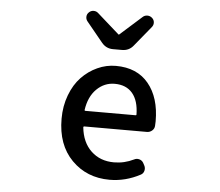

<svg xmlns="http://www.w3.org/2000/svg" viewBox="-57 -896 1113 972"><g transform="rotate(5 500.0 -409.5)"><path d="M534.2 12.7Q418 12.7 341.8 -64.5Q265.6 -141.6 265.6 -274.4Q265.6 -338.9 286.6 -394.5Q307.6 -450.2 342.8 -486.8Q377.9 -523.4 422.9 -543.9Q467.8 -564.5 516.6 -564.5Q624 -564.5 682.6 -493.7Q741.2 -422.9 741.2 -302.7Q741.2 -291 740.2 -279.3Q739.3 -264.6 728 -254.9Q716.8 -245.1 701.2 -245.1H382.8Q378.9 -245.1 378.9 -240.2Q386.7 -164.1 432.6 -120.6Q478.5 -77.1 548.8 -77.1Q601.6 -77.1 649.4 -100.6Q662.1 -107.4 675.8 -103.5Q689.5 -99.6 696.3 -87.9L703.1 -75.2Q710 -62.5 706.5 -48.3Q703.1 -34.2 690.4 -27.3Q615.2 12.7 534.2 12.7ZM377.9 -328.1Q377.9 -324.2 381.8 -324.2H637.7Q641.6 -324.2 641.6 -328.1Q640.6 -398.4 608.9 -436Q577.1 -473.6 518.6 -473.6Q465.8 -473.6 426.8 -435.1Q387.7 -396.5 377.9 -328.1ZM494.1 -647.5Q460 -647.5 437.5 -673.8L353.5 -776.4Q345.7 -786.1 345.7 -797.9Q345.7 -812.5 356.4 -822.3Q366.2 -832 379.9 -832Q379.9 -832 380.9 -832Q393.6 -832 403.3 -823.2L513.7 -725.6Q514.6 -723.6 516.6 -723.6Q518.6 -723.6 520.5 -725.6L629.9 -823.2Q639.6 -832 653.3 -832Q667 -832 677.7 -822.3Q688.5 -812.5 688.5 -797.9Q688.5 -786.1 680.7 -776.4L596.7 -673.8Q575.2 -647.5 540 -647.5Z"/></g></svg>

Font: Gen Jyuu Gothic L Monospace Medium
Style: Regular
Weight: 500
Designer: [Source Han Sans]
Ryoko NISHIZUKA  (kana & ideographs); Paul D. Hunt (Latin, Greek & Cyrillic); Wenlong ZHANG  (bopomofo
Version: Version 1.002.20150607